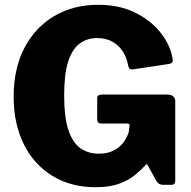

<svg xmlns="http://www.w3.org/2000/svg" viewBox="-20 -772 797 802"><path d="M379 10Q276 10 198.5 -37.5Q121 -85 79 -170.5Q37 -256 37 -368Q37 -485 81.5 -571Q126 -657 206 -704.5Q286 -752 390 -752Q477 -752 542 -720.5Q607 -689 647.5 -639.5Q688 -590 699 -537Q703 -518 700 -512.5Q697 -507 686 -505L534 -482Q523 -482 520 -486.5Q517 -491 515 -500Q510 -530 494 -555.5Q478 -581 451 -597Q424 -613 386 -613Q343 -613 312 -589.5Q281 -566 264.5 -514Q248 -462 248 -374Q248 -281 266 -228Q284 -175 316.5 -152.5Q349 -130 393 -130Q419 -130 439.5 -137Q460 -144 475.5 -156.5Q491 -169 501.5 -185.5Q512 -202 518 -221L520 -240Q526 -256 511 -256H404Q395 -256 390.5 -260Q386 -264 386 -276V-362Q386 -377 405 -377H679Q695 -377 703.5 -369.5Q712 -362 712 -349V-16Q712 -9 708 -4.5Q704 0 696 0H661Q652 0 645 -4Q638 -8 632 -18L597 -82Q595 -86 592.5 -86Q590 -86 587 -81Q568 -61 542.5 -40Q517 -19 477.5 -4.5Q438 10 379 10Z"/></svg>

Font: Libre Franklin ExtraBold
Style: Regular
Weight: 800
Designer: Pablo Impallari, Rodrigo Fuenzalida, Nhung Nguyen
Foundry: Impallari Type
Version: Version 3.000